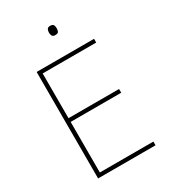

<svg xmlns="http://www.w3.org/2000/svg" viewBox="-217 -1011 984 1115"><g transform="rotate(-30 275.0 -453.5)"><path d="M488 0H103V-714H488V-689H129V-389H468V-364H129V-25H488ZM304 -907Q322 -907 326.5 -897.5Q331 -888 331 -876Q331 -863 326.5 -854Q322 -845 304 -845Q289 -845 284 -854Q279 -863 279 -876Q279 -888 284 -897.5Q289 -907 304 -907Z"/></g></svg>

Font: Noto Sans Myanmar Thin
Style: Regular
Weight: 100
Designer: Monotype Design Team
Foundry: Monotype Imaging Inc.
Version: Version 2.107; ttfautohint (v1.8.4.7-5d5b)